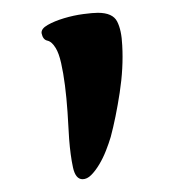

<svg xmlns="http://www.w3.org/2000/svg" viewBox="-20 -740 269 300"><path d="M45 -688Q44 -695 54.5 -701Q65 -707 80 -711.5Q95 -716 110 -718Q125 -720 133 -720Q156 -720 163 -706.5Q170 -693 171 -669Q173 -634 167 -595Q161 -556 153 -526Q150 -516 145.5 -504.5Q141 -493 135 -483Q129 -473 122.5 -466.5Q116 -460 109 -460Q98 -460 94 -478.5Q90 -497 88 -523Q87 -543 85.5 -565Q84 -587 81.5 -606.5Q79 -626 75.5 -641.5Q72 -657 67 -665Q61 -675 54 -676.5Q47 -678 45 -688Z"/></svg>

Font: BM YEONSUNG
Style: Regular
Weight: 400
Designer: Bongjin Kim; Myungsoo Han; Jaehyun Keum; Jihee Min; Dokyung Lee; Chorong Kim; Jooyeon Kang; Sang-a Kim;
Foundry: Sandoll Communications Inc.
Version: Version 1.000;PS 1;hotconv 16.6.51;makeotf.lib2.5.65220